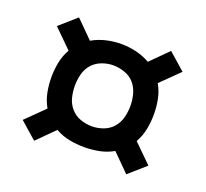

<svg xmlns="http://www.w3.org/2000/svg" viewBox="-83 -651 667 623"><g transform="rotate(20 250.0 -340.0)"><path d="M409 -127 350 -186Q327 -173 301.5 -168Q276 -163 250 -163Q224 -163 198.5 -168Q173 -173 150 -186L91 -127L33 -178L96 -240Q83 -263 78 -288.5Q73 -314 73 -340Q73 -366 78 -391.5Q83 -417 96 -440L33 -502L91 -553L150 -494Q173 -507 198.5 -513Q224 -519 250 -519Q276 -519 301.5 -513Q327 -507 350 -494L409 -553L467 -502L404 -440Q417 -417 422 -391.5Q427 -366 427 -340Q427 -314 422 -288.5Q417 -263 404 -240L467 -178ZM250 -235Q270 -235 289.5 -242Q309 -249 322.5 -264.5Q336 -280 341 -300Q346 -320 346 -340Q346 -360 340.5 -380.5Q335 -401 322 -416Q309 -431 289 -438Q269 -445 249 -445Q229 -445 209.5 -437.5Q190 -430 177 -415Q164 -400 159 -380Q154 -360 154 -340Q154 -320 159 -300Q164 -280 177.5 -264.5Q191 -249 210.5 -242Q230 -235 250 -235Z"/></g></svg>

Font: iosevka_custom_sans_ss08 Md
Style: Regular
Weight: 500
Designer: Belleve Invis
Foundry: Belleve Invis
Version: Version 10.3.0; ttfautohint (v1.8.3)